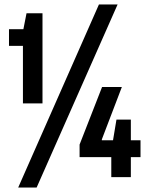

<svg xmlns="http://www.w3.org/2000/svg" viewBox="-20 -788 665 854"><path d="M82 -328V-584H20V-658H84L98 -729H169V-328ZM61 46 420 -768H503L143 46ZM334 -89V-145L434 -401H522L433 -168V-164H605V-89ZM475 0V-118L498 -256H562V0Z"/></svg>

Font: Hubot Sans Condensed SemiBold
Style: Regular
Weight: 600
Width: 3
Designer: Deni Anggara
Foundry: GitHub, Inc., Subsidiary of Microsoft Corporation
Version: Version 2.000